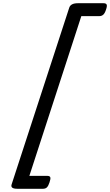

<svg xmlns="http://www.w3.org/2000/svg" viewBox="-20 -1095 682 1190"><path d="M637 -1035Q630 -1013 620 -1004Q610 -995 595 -995H484L162 -5H273Q288 -5 291.5 3.5Q295 12 287 35Q280 57 271 66Q262 75 247 75H87Q43 75 52 48L409 -1047Q418 -1075 462 -1075H622Q637 -1075 641 -1066.5Q645 -1058 637 -1035Z"/></svg>

Font: Playwrite US Trad
Style: Regular
Weight: 400
Designer: Veronika Burian, José Scaglione
Foundry: TypeTogether
Version: Version 1.002